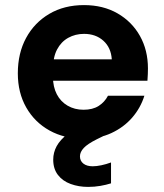

<svg xmlns="http://www.w3.org/2000/svg" viewBox="-20 -533 645 754"><path d="M310 12Q233 12 174.5 -20.5Q116 -53 83 -111Q50 -169 50 -245Q50 -324 82.5 -384Q115 -444 173.5 -478.5Q232 -513 310 -513Q385 -513 441.5 -480.5Q498 -448 529.5 -392Q561 -336 561 -264Q561 -254 560.5 -242Q560 -230 559 -216H150V-300H419Q416 -346 386 -373Q356 -400 310 -400Q276 -400 248 -384.5Q220 -369 204 -338.5Q188 -308 188 -260V-231Q188 -192 203 -163Q218 -134 245.5 -118Q273 -102 308 -102Q344 -102 367.5 -117Q391 -132 404 -157H547Q532 -109 499 -71Q466 -33 417.5 -10.5Q369 12 310 12ZM326 201Q289 201 257.5 189.5Q226 178 207.5 154Q189 130 189 94Q189 66 202.5 41Q216 16 247.5 -8.5Q279 -33 335 -57L380 -76L411 -11L360 14Q324 32 309 48Q294 64 294 81Q294 99 307.5 109.5Q321 120 344 120Q359 120 378 116Q397 112 416 105V187Q397 193 374 197Q351 201 326 201Z"/></svg>

Font: DM Sans 17pt ExtraBold
Style: Regular
Weight: 800
Version: Version 4.004;gftools[0.9.30]